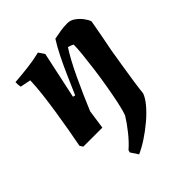

<svg xmlns="http://www.w3.org/2000/svg" viewBox="-193 -588 919 919"><g transform="rotate(-45 266.5 -128.5)"><path d="M215 215Q203 198 190 177L193 165Q222 140 251.5 103Q281 66 299 36Q309 9 318 -34Q327 -77 335.5 -127Q344 -177 350.5 -226Q357 -275 361 -315Q365 -355 365 -378Q353 -385 337 -389Q323 -368 304.5 -334Q286 -300 266.5 -258.5Q247 -217 228.5 -175Q210 -133 195 -97L181 0H52L42 -16Q49 -52 58 -102.5Q67 -153 75.5 -208Q84 -263 90 -314Q96 -365 97 -404L43 -415Q40 -431 41 -448Q84 -451 130 -456.5Q176 -462 217 -472L237 -442L186 -204L198 -201Q217 -244 238 -292.5Q259 -341 281 -385Q303 -429 323 -460Q348 -465 370 -468.5Q392 -472 416 -472Q437 -472 455.5 -458.5Q474 -445 487 -427.5Q500 -410 504 -396Q498 -359 489.5 -316Q481 -273 473 -231Q466 -189 458.5 -142Q451 -95 444.5 -52Q438 -9 435 22Q427 45 403.5 73Q380 101 347.5 128.5Q315 156 280 179Q245 202 215 215Z"/></g></svg>

Font: Labrada
Style: Bold Italic
Weight: 700
Italic angle: -7°
Designer: Mercedes Jáuregui
Foundry: Omnibus-Type Team
Version: Version 1.000; ttfautohint (v1.8.4.7-5d5b)